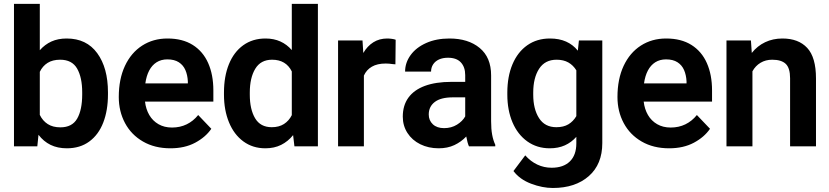

<svg xmlns="http://www.w3.org/2000/svg" viewBox="-20 -740 4195 971"><path d="M318.3 10Q271.3 10 235.8 -7.3Q200.3 -24.7 174.7 -58.3L168.7 0H50.7V-720.3H181.3V-486Q206.7 -515 240.2 -530.2Q273.7 -545.3 317.3 -545.3Q417.7 -545.3 471.8 -471Q526 -396.7 526 -273V-262.7Q526 -182 502.3 -120.5Q478.7 -59 431.8 -24.5Q385 10 318.3 10ZM284.3 -438Q246.3 -438 220.8 -422Q195.3 -406 181.3 -376.7V-159Q195.7 -129 221.5 -112.5Q247.3 -96 285.3 -96Q345 -96 370.3 -140.2Q395.7 -184.3 395.7 -262.7V-273Q395.7 -348.3 370 -393.2Q344.3 -438 284.3 -438Z M580.7 -249.3Q580.7 -340 611.8 -406.7Q643 -473.3 698.8 -509.3Q754.7 -545.3 827 -545.3Q903 -545.3 954.8 -512.7Q1006.7 -480 1032.8 -421Q1059 -362 1059 -282.7V-226.3H713.3Q717.7 -188 735 -158.3Q752.3 -128.7 781.7 -111.8Q811 -95 850 -95Q890.7 -95 924 -111.2Q957.3 -127.3 982.3 -158.3L1048.7 -88.7Q1019.7 -46.3 967 -18.2Q914.3 10 841.7 10Q762.3 10 703.2 -24.2Q644 -58.3 612.3 -117.5Q580.7 -176.7 580.7 -249.3ZM715 -318.3H930V-329Q928.3 -361 917.5 -385.8Q906.7 -410.7 884.2 -425.2Q861.7 -439.7 826.3 -439.7Q795 -439.7 771.8 -425Q748.7 -410.3 734.5 -383.3Q720.3 -356.3 715 -318.3Z M1323 -545.3Q1364.7 -545.3 1397.8 -530.3Q1431 -515.3 1455.7 -486.7V-720.3H1587.7V0H1469L1462.3 -56.7Q1436.7 -24.7 1401.8 -7.3Q1367 10 1322 10Q1258.3 10 1210.8 -24.8Q1163.3 -59.7 1138 -121.5Q1112.7 -183.3 1112.7 -261.3V-271.7Q1112.7 -353.7 1137.7 -415.3Q1162.7 -477 1210.2 -511.2Q1257.7 -545.3 1323 -545.3ZM1354.3 -96.7Q1390.7 -96.7 1416 -112.8Q1441.3 -129 1455.7 -157.7V-378.7Q1426.3 -438 1356 -438Q1298.7 -438 1271 -392.3Q1243.3 -346.7 1243.3 -271.7V-261.3Q1243.3 -187 1270.2 -141.8Q1297 -96.7 1354.3 -96.7Z M1689.7 -535.3H1813.3L1817.3 -472Q1837.7 -507 1868.2 -526.2Q1898.7 -545.3 1938.3 -545.3Q1949.3 -545.3 1962 -543.5Q1974.7 -541.7 1981 -539L1979.7 -414.7Q1972 -415.7 1964.3 -416Q1948.3 -418.7 1930.3 -418.7Q1888 -418.7 1860.7 -402.8Q1833.3 -387 1820.3 -357.7V0H1689.7Z M2245.7 -448Q2219.3 -448 2200 -439.2Q2180.7 -430.3 2170.3 -414.2Q2160 -398 2160 -378L2028.7 -378Q2028.7 -423 2056.5 -461.3Q2084.3 -499.7 2135.3 -522.5Q2186.3 -545.3 2252.7 -545.3Q2348 -545.3 2405.8 -497.5Q2463.7 -449.7 2463.7 -359V-127Q2463.7 -87.3 2469 -58.7Q2474.3 -30 2484.7 -8V0H2351.7Q2344.3 -15.7 2338 -49.7Q2312.7 -22.7 2278 -6.3Q2243.3 10 2198.7 10Q2147 10 2105.5 -10.5Q2064 -31 2040.5 -67.7Q2017 -104.3 2017 -150Q2017 -206.7 2045.3 -246Q2073.7 -285.3 2128.8 -305.7Q2184 -326 2263 -326H2332.7V-360Q2332.7 -400.7 2310.8 -424.3Q2289 -448 2245.7 -448ZM2332.7 -151.3V-247.7H2270.7Q2209.3 -247.7 2178.8 -224.3Q2148.3 -201 2148.3 -161Q2148.3 -131 2169 -111.5Q2189.7 -92 2225.7 -92Q2262.7 -92 2291 -109.5Q2319.3 -127 2332.7 -151.3Z M2761.3 -545.3Q2807.7 -545.3 2842.8 -529.7Q2878 -514 2902.3 -483.7L2907.7 -535.3H3026V-16.3Q3026 90.7 2957.7 150.7Q2889.3 210.7 2776 210.7Q2723 210.7 2665.8 189Q2608.7 167.3 2576.7 125L2636.3 45.7Q2663.3 76.3 2697.3 92.3Q2731.3 108.3 2769.7 108.3Q2829.3 108.3 2862 76.3Q2894.7 44.3 2894.7 -15V-48Q2870 -20 2836.7 -5Q2803.3 10 2760.3 10Q2695.7 10 2646.8 -24.8Q2598 -59.7 2571.8 -121.3Q2545.7 -183 2545.7 -261.3V-271.7Q2545.7 -353 2571.8 -415Q2598 -477 2646.7 -511.2Q2695.3 -545.3 2761.3 -545.3ZM2793.7 -96.7Q2830 -96.7 2854.5 -111.3Q2879 -126 2894.7 -152.7V-384.3Q2879 -410 2854.5 -424Q2830 -438 2794.7 -438Q2736 -438 2706.3 -392Q2676.7 -346 2676.7 -271.7V-261.3Q2676.7 -188.7 2706 -142.7Q2735.3 -96.7 2793.7 -96.7Z M3102.7 -249.3Q3102.7 -340 3133.8 -406.7Q3165 -473.3 3220.8 -509.3Q3276.7 -545.3 3349 -545.3Q3425 -545.3 3476.8 -512.7Q3528.7 -480 3554.8 -421Q3581 -362 3581 -282.7V-226.3H3235.3Q3239.7 -188 3257 -158.3Q3274.3 -128.7 3303.7 -111.8Q3333 -95 3372 -95Q3412.7 -95 3446 -111.2Q3479.3 -127.3 3504.3 -158.3L3570.7 -88.7Q3541.7 -46.3 3489 -18.2Q3436.3 10 3363.7 10Q3284.3 10 3225.2 -24.2Q3166 -58.3 3134.3 -117.5Q3102.7 -176.7 3102.7 -249.3ZM3237 -318.3H3452V-329Q3450.3 -361 3439.5 -385.8Q3428.7 -410.7 3406.2 -425.2Q3383.7 -439.7 3348.3 -439.7Q3317 -439.7 3293.8 -425Q3270.7 -410.3 3256.5 -383.3Q3242.3 -356.3 3237 -318.3Z M3654 -535.3H3777.7L3782 -472.3Q3810 -507.7 3849.5 -526.5Q3889 -545.3 3937 -545.3Q4018 -545.3 4062.3 -497.7Q4106.7 -450 4106.7 -343.3V0H3975.7V-344.3Q3975.7 -396 3953.7 -417Q3931.7 -438 3885.3 -438Q3852 -438 3826.2 -422.5Q3800.3 -407 3785.3 -379.3V0H3654Z"/></svg>

Font: FreesentationVF
Style: Regular
Weight: 400
Designer: glyphs from Roboto by Christian Robertson / Hangul glyphs from Noto Sans CJK(Source Han Sans) by Jang Soo-young and Kang
Foundry: PT&
Version: Version 2.001;Glyphs 3.3.1 (3343)